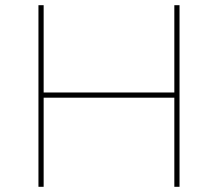

<svg xmlns="http://www.w3.org/2000/svg" viewBox="-20 -719 839 739"><path d="M128 -699V0H148V-343H651V0H671V-699H651V-363H148V-699Z"/></svg>

Font: Montserrat Thin
Style: Regular
Weight: 250
Designer: Julieta Ulanovsky
Foundry: Julieta Ulanovsky
Version: Version 4.000